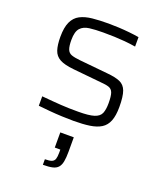

<svg xmlns="http://www.w3.org/2000/svg" viewBox="-144 -612 825 976"><g transform="rotate(20 268.0 -123.5)"><path d="M275 8Q247 8 212 6.5Q177 5 143.5 2Q110 -1 83 -4V-55Q115 -52 140.5 -50Q166 -48 188 -46.5Q210 -45 232 -44.5Q254 -44 281 -44Q339 -44 367 -53Q395 -62 403.5 -82.5Q412 -103 412 -137Q412 -176 405.5 -193.5Q399 -211 382.5 -216.5Q366 -222 336 -224L185 -239Q135 -244 109.5 -258Q84 -272 75 -299.5Q66 -327 66 -371Q66 -422 80 -452Q94 -482 121 -496Q148 -510 186.5 -514Q225 -518 274 -518Q300 -518 329.5 -516.5Q359 -515 388 -512Q417 -509 440 -505V-454Q409 -459 381 -461.5Q353 -464 325 -465Q297 -466 264 -466Q221 -466 189.5 -462Q158 -458 141 -439Q124 -420 124 -375Q124 -342 130.5 -325Q137 -308 153.5 -302Q170 -296 200 -293L352 -278Q398 -274 423.5 -263Q449 -252 459.5 -223.5Q470 -195 470 -138Q470 -91 458.5 -62Q447 -33 423 -18Q399 -3 362 2.5Q325 8 275 8ZM205 271V241Q230 241 242 236Q254 231 258 219Q262 207 262 185V168H232V86H305V164Q305 196 301 217Q297 238 286.5 250Q276 262 256.5 266.5Q237 271 205 271Z"/></g></svg>

Font: Saira SemiExpanded Light
Style: Regular
Weight: 300
Width: 6
Designer: Hector Gatti with collaboration of the Omnibus-Type team
Foundry: Omnibus-Type
Version: Version 1.101